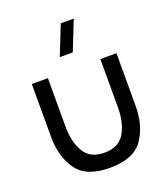

<svg xmlns="http://www.w3.org/2000/svg" viewBox="-145 -891 883 1008"><g transform="rotate(-20 296.5 -387.0)"><path d="M384.5 -787.5 319 -622.5H246.5L312 -787.5ZM60 -540H150V-269.5Q150 -182.5 183.8 -126.5Q217.5 -70.5 296.5 -70.5Q375.5 -70.5 409.2 -126.5Q443 -182.5 443 -269.5V-540H533V-246.5Q533 -134 480.8 -60Q428.5 14 296.5 14Q164.5 14 112.2 -60Q60 -134 60 -246.5Z"/></g></svg>

Font: CCSD_manrope Medium
Style: Regular
Weight: 500
Designer: Mikhail Sharanda
Foundry: Mikhail Sharanda
Version: Version 4.503